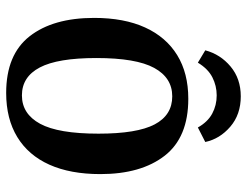

<svg xmlns="http://www.w3.org/2000/svg" viewBox="-109 -682 800 622"><g transform="rotate(90 291.0 -371.0)"><path d="M281 9Q157 9 97.5 -67Q38 -143 38 -276Q38 -373 69 -441Q100 -509 158.5 -545Q217 -581 300 -581Q425 -581 484.5 -504.5Q544 -428 544 -296Q544 -199 513.5 -131Q483 -63 424 -27Q365 9 281 9ZM292 -529Q232 -529 200 -470.5Q168 -412 168 -283Q168 -158 198.5 -100Q229 -42 289 -42Q349 -42 381 -101Q413 -160 413 -290Q413 -415 383 -472Q353 -529 292 -529ZM292 -751Q351 -751 390.5 -717Q430 -683 440 -636L393 -612Q375 -644 348 -658.5Q321 -673 289 -673Q258 -673 230.5 -659Q203 -645 183 -612L143 -636Q156 -685 195.5 -718Q235 -751 292 -751Z"/></g></svg>

Font: Rasa SemiBold
Style: Regular
Weight: 600
Designer: Anna Giedrys (Yrsa+Rasa design), David Brezina (Yrsa art-direction, Rasa art-direction, design)
Foundry: Rosetta Type Foundry
Version: Version 2.004